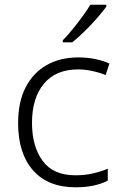

<svg xmlns="http://www.w3.org/2000/svg" viewBox="-20 -786 516 816"><path d="M301 10Q184 10 120.5 -62Q57 -134 57 -263Q57 -353 89 -415Q121 -477 178.5 -509.5Q236 -542 313 -542Q351 -542 385 -535Q419 -528 445 -516L429 -467Q402 -478 371 -484.5Q340 -491 312 -491Q217 -491 166.5 -430Q116 -369 116 -264Q116 -164 161 -102.5Q206 -41 301 -41Q340 -41 375 -49Q410 -57 438 -69V-18Q412 -5 378.5 2.5Q345 10 301 10ZM432 -758Q417 -737 392.5 -709Q368 -681 340 -653.5Q312 -626 287 -606H247V-615Q266 -634 288 -661Q310 -688 330.5 -716Q351 -744 364 -766H432Z"/></svg>

Font: Noto Sans Arabic Light
Style: Regular
Weight: 300
Designer: Monotype Design Team, Nadine Chahine, Nizar Qandah and Khaled Hosny
Foundry: Monotype Imaging Inc.
Version: Version 2.012; ttfautohint (v1.8.4.7-5d5b)